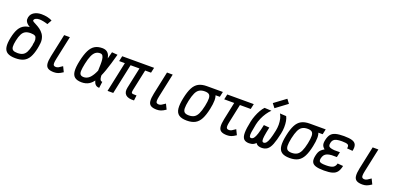

<svg xmlns="http://www.w3.org/2000/svg" viewBox="19 -2017 6562 3158"><g transform="rotate(20 3300.0 -438.0)"><path d="M240 14Q149 14 100.5 -15.5Q52 -45 41.5 -109.5Q31 -174 53 -277Q74 -377 108.5 -437Q143 -497 199.5 -524.5Q256 -552 343 -552Q435 -552 483 -522.5Q531 -493 541.5 -429Q552 -365 530 -261Q509 -162 474.5 -101.5Q440 -41 384 -13.5Q328 14 240 14ZM243 -78Q299 -78 335 -96.5Q371 -115 394 -158.5Q417 -202 433 -277Q448 -348 445 -388Q442 -428 417 -444Q392 -460 340 -460Q284 -460 248 -441.5Q212 -423 189 -379.5Q166 -336 150 -261Q135 -190 138 -150Q141 -110 166 -94Q191 -78 243 -78ZM434 -297Q450 -353 443.5 -391.5Q437 -430 415.5 -456.5Q394 -483 364.5 -502.5Q335 -522 304.5 -539.5Q274 -557 249 -577Q224 -597 212 -624Q200 -651 208 -691Q221 -750 274 -782Q327 -814 402 -814Q456 -814 508.5 -802Q561 -790 589 -772L544 -693Q510 -706 467.5 -714Q425 -722 399 -722Q361 -722 335.5 -709.5Q310 -697 305 -675Q302 -662 323 -649.5Q344 -637 377 -620.5Q410 -604 445 -578.5Q480 -553 507.5 -515Q535 -477 544 -421.5Q553 -366 532 -289Z M914 14Q846 14 810.5 -8Q775 -30 769 -81Q763 -132 781 -218L866 -618H966L879 -210Q868 -159 867.5 -130Q867 -101 879 -89.5Q891 -78 917 -78Q939 -78 962 -90.5Q985 -103 1025 -132L1069 -42Q1020 -9 986.5 2.5Q953 14 914 14Z M1718 -110 1704 0Q1662 0 1638.5 -22.5Q1615 -45 1604.5 -83.5Q1594 -122 1591.5 -170Q1589 -218 1591 -269.5Q1593 -321 1594 -369Q1595 -417 1590.5 -455.5Q1586 -494 1571.5 -517Q1557 -540 1527 -540Q1484 -541 1450.5 -518Q1417 -495 1392 -440Q1367 -385 1347 -290Q1330 -208 1328.5 -162Q1327 -116 1345.5 -97Q1364 -78 1403 -78Q1445 -78 1482.5 -103.5Q1520 -129 1556 -190Q1592 -251 1627.5 -356.5Q1663 -462 1702 -622L1801 -614Q1752 -431 1709 -309.5Q1666 -188 1620.5 -117Q1575 -46 1522 -16Q1469 14 1400 14Q1320 14 1278.5 -18Q1237 -50 1231 -120.5Q1225 -191 1250 -306Q1276 -426 1312 -497.5Q1348 -569 1401 -600.5Q1454 -632 1530 -632Q1582 -632 1612.5 -610Q1643 -588 1657.5 -550.5Q1672 -513 1675 -467Q1678 -421 1675.5 -371Q1673 -321 1670 -275Q1667 -229 1668.5 -191.5Q1670 -154 1681 -132Q1692 -110 1718 -110Z M2313 -1Q2210 5 2166 -36.5Q2122 -78 2140 -163L2237 -618H2440L2420 -526H1862L1882 -618H2440L2420 -526H2317L2238 -155Q2232 -124 2235.5 -110.5Q2239 -97 2259.5 -94Q2280 -91 2324 -92ZM1850 0 1976 -593H2076L1950 0Z M2714 14Q2646 14 2610.5 -8Q2575 -30 2569 -81Q2563 -132 2581 -218L2666 -618H2766L2679 -210Q2668 -159 2667.5 -130Q2667 -101 2679 -89.5Q2691 -78 2717 -78Q2739 -78 2762 -90.5Q2785 -103 2825 -132L2869 -42Q2820 -9 2786.5 2.5Q2753 14 2714 14Z M3240 14Q3148 14 3100.5 -19.5Q3053 -53 3045 -126Q3037 -199 3062 -317Q3086 -432 3122 -501Q3158 -570 3215 -601Q3272 -632 3360 -632Q3429 -632 3472.5 -613.5Q3516 -595 3537 -555.5Q3558 -516 3557.5 -453Q3557 -390 3538 -301Q3514 -187 3478 -117.5Q3442 -48 3385 -17Q3328 14 3240 14ZM3243 -78Q3299 -78 3336 -100Q3373 -122 3398 -174.5Q3423 -227 3442 -317Q3460 -404 3458.5 -452.5Q3457 -501 3433 -520.5Q3409 -540 3357 -540Q3302 -540 3264.5 -518Q3227 -496 3202.5 -444Q3178 -392 3158 -301Q3140 -215 3141.5 -166Q3143 -117 3167.5 -97.5Q3192 -78 3243 -78ZM3349 -540 3369 -632H3639L3619 -540Z M3944 14Q3876 14 3840.5 -8Q3805 -30 3799 -81Q3793 -132 3811 -218L3889 -588H3989L3909 -210Q3898 -159 3897.5 -130Q3897 -101 3909 -89.5Q3921 -78 3947 -78Q3969 -78 3992 -90.5Q4015 -103 4055 -132L4099 -42Q4050 -9 4016.5 2.5Q3983 14 3944 14ZM3701 -526 3721 -618H4185L4165 -526Z M4550 14Q4486 14 4456 -20Q4426 -54 4427.5 -134Q4429 -214 4459 -351L4557 -343Q4535 -241 4527 -183.5Q4519 -126 4525.5 -102Q4532 -78 4553 -78Q4578 -78 4598 -101.5Q4618 -125 4636.5 -180.5Q4655 -236 4675 -332Q4686 -384 4686 -438Q4686 -492 4675 -539.5Q4664 -587 4642 -621L4753 -615Q4770 -584 4778.5 -536.5Q4787 -489 4786 -432Q4785 -375 4772 -316Q4745 -190 4716.5 -118Q4688 -46 4648.5 -16Q4609 14 4550 14ZM4330 14Q4267 14 4237 -18Q4207 -50 4207 -126Q4207 -202 4235 -332Q4247 -387 4268 -441.5Q4289 -496 4316 -543Q4343 -590 4373 -621L4495 -615Q4459 -581 4426 -532.5Q4393 -484 4368.5 -428Q4344 -372 4332 -316Q4313 -225 4306 -173Q4299 -121 4305.5 -99.5Q4312 -78 4333 -78Q4359 -78 4379.5 -104Q4400 -130 4419 -189.5Q4438 -249 4459 -351L4557 -343Q4536 -240 4514.5 -171Q4493 -102 4467.5 -61.5Q4442 -21 4408.5 -3.5Q4375 14 4330 14ZM4527 -671 4473 -741 4674 -890 4727 -820Z M5040 14Q4948 14 4900.5 -19.5Q4853 -53 4845 -126Q4837 -199 4862 -317Q4886 -432 4922 -501Q4958 -570 5015 -601Q5072 -632 5160 -632Q5229 -632 5272.5 -613.5Q5316 -595 5337 -555.5Q5358 -516 5357.5 -453Q5357 -390 5338 -301Q5314 -187 5278 -117.5Q5242 -48 5185 -17Q5128 14 5040 14ZM5043 -78Q5099 -78 5136 -100Q5173 -122 5198 -174.5Q5223 -227 5242 -317Q5260 -404 5258.5 -452.5Q5257 -501 5233 -520.5Q5209 -540 5157 -540Q5102 -540 5064.5 -518Q5027 -496 5002.5 -444Q4978 -392 4958 -301Q4940 -215 4941.5 -166Q4943 -117 4967.5 -97.5Q4992 -78 5043 -78ZM5149 -540 5169 -632H5439L5419 -540Z M5641 14Q5547 14 5495 -3Q5443 -20 5427.5 -60Q5412 -100 5427 -168Q5435 -205 5446.5 -231Q5458 -257 5479 -277Q5500 -297 5534 -317Q5500 -343 5489 -376Q5478 -409 5491 -467Q5505 -531 5533.5 -566.5Q5562 -602 5616.5 -617Q5671 -632 5761 -632Q5856 -632 5907 -615Q5958 -598 5973.5 -558.5Q5989 -519 5974 -451L5876 -459Q5887 -508 5862 -524Q5837 -540 5758 -540Q5702 -540 5666.5 -531.5Q5631 -523 5612.5 -503.5Q5594 -484 5587 -451Q5580 -419 5586.5 -400Q5593 -381 5617.5 -372Q5642 -363 5688 -359H5787L5767 -267H5677Q5629 -264 5598 -251.5Q5567 -239 5549.5 -215Q5532 -191 5524 -152Q5518 -123 5526.5 -107Q5535 -91 5563.5 -84.5Q5592 -78 5644 -78Q5729 -78 5766.5 -99.5Q5804 -121 5815 -172L5913 -164Q5899 -95 5869.5 -56Q5840 -17 5786 -1.5Q5732 14 5641 14Z M6314 14Q6246 14 6210.5 -8Q6175 -30 6169 -81Q6163 -132 6181 -218L6266 -618H6366L6279 -210Q6268 -159 6267.5 -130Q6267 -101 6279 -89.5Q6291 -78 6317 -78Q6339 -78 6362 -90.5Q6385 -103 6425 -132L6469 -42Q6420 -9 6386.5 2.5Q6353 14 6314 14Z"/></g></svg>

Font: Victor Mono Thin
Style: Italic
Weight: 100
Italic angle: -12°
Monospace: yes
Designer: Rune Bjørnerås
Version: Version 1.561;gftools[0.9.30]